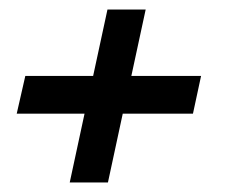

<svg xmlns="http://www.w3.org/2000/svg" viewBox="-20 -539 482 402"><path d="M157 -301H15L33 -380H175L205 -519H285L255 -380H401L384 -301H237L206 -157H126Z"/></svg>

Font: Lobster
Style: Regular
Weight: 400
Designer: Impallari Type
Foundry: Impallari Type
Version: Version 2.100